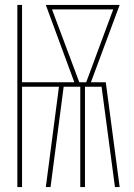

<svg xmlns="http://www.w3.org/2000/svg" viewBox="-20 -755 540 775"><path d="M50 0V-735H69V-423H280L165 -735H463L347 -423H407L463 0H444L390 -405H323V0H304V-405H237L184 0H165L218 -405H69V0ZM300 -423H328L437 -717H190Z"/></svg>

Font: Iosevka Term Curly Thin
Style: Regular
Weight: 100
Designer: Belleve Invis
Foundry: Belleve Invis
Version: Version 32.3.0